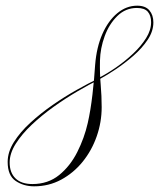

<svg xmlns="http://www.w3.org/2000/svg" viewBox="-20 -638 560 676"><path d="M94 10Q149 10 188 -21.5Q227 -53 252 -102.5Q277 -152 289 -205Q299 -249 305.5 -305Q312 -361 315 -410Q320 -472 340.5 -518.5Q361 -565 393 -591.5Q425 -618 463 -618Q492 -618 506 -601.5Q520 -585 520 -559Q520 -528 500 -498Q480 -468 449.5 -441.5Q419 -415 387.5 -394Q356 -373 332 -360L330 -365Q359 -380 390.5 -402Q422 -424 449.5 -450Q477 -476 494.5 -504Q512 -532 512 -560Q512 -583 500.5 -596.5Q489 -610 462 -610Q422 -610 393 -581.5Q364 -553 348.5 -510.5Q333 -468 332 -425Q331 -380 334.5 -340Q338 -300 338 -261Q338 -208 320.5 -158Q303 -108 271 -68.5Q239 -29 195.5 -5.5Q152 18 100 18Q63 18 35 -1Q7 -20 7 -68Q7 -103 29 -138Q51 -173 87 -206Q123 -239 165.5 -268.5Q208 -298 250 -321.5Q292 -345 325 -361L329 -358Q295 -341 253 -316.5Q211 -292 169 -262Q127 -232 92 -199Q57 -166 35.5 -132Q14 -98 14 -66Q14 -30 34.5 -10Q55 10 94 10Z"/></svg>

Font: Ballet
Style: Regular
Weight: 400
Designer: Maximiliano R. Sproviero
Foundry: Omnibus-Type
Version: Version 1.100